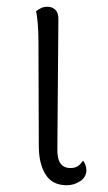

<svg xmlns="http://www.w3.org/2000/svg" viewBox="-20 -536 319 569"><path d="M178 13Q135 13 115 -19Q95 -51 95 -103L94 -408Q94 -442 92 -465Q90 -488 87 -503Q95 -509 102.5 -512.5Q110 -516 121 -516Q135 -516 144.5 -506.5Q154 -497 153 -475L150 -98Q149 -66 159 -52Q169 -38 189 -38Q202 -38 210.5 -43.5Q219 -49 226 -60Q231 -54 233.5 -46.5Q236 -39 236 -32Q236 -11 217.5 1Q199 13 178 13Z"/></svg>

Font: Arima Light
Style: Regular
Weight: 300
Designer: Joana Correia and Natanael Gama
Foundry: NDISCOVER
Version: Version 1.101;gftools[0.9.23]